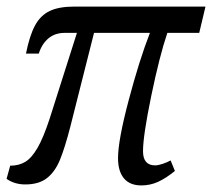

<svg xmlns="http://www.w3.org/2000/svg" viewBox="-27 -556 645 584"><path d="M332 -75Q332 -129 364.5 -251.5Q397 -374 429 -456H259L187 -171Q170 -105 155 -69Q140 -33 115.5 -14Q91 5 50 5Q17 5 -7 -12L4 -52Q30 -52 49.5 -63.5Q69 -75 87 -106Q105 -137 124 -195L207 -456H170Q140 -456 120 -439Q100 -422 91 -393H52Q63 -448 79.5 -478.5Q96 -509 124 -522.5Q152 -536 200 -536H598L579 -456H482Q458 -385 433 -264Q408 -143 408 -96Q408 -53 445 -53Q454 -53 467.5 -57.5Q481 -62 492 -68L505 -36Q478 -14 454 -3Q430 8 403 8Q368 8 350 -13.5Q332 -35 332 -75Z"/></svg>

Font: Noto Serif Narrow
Style: Italic
Weight: 400
Width: 4
Italic angle: -12°
Designer: Monotype Design Team
Foundry: Monotype Imaging Inc.
Version: Version 1.001